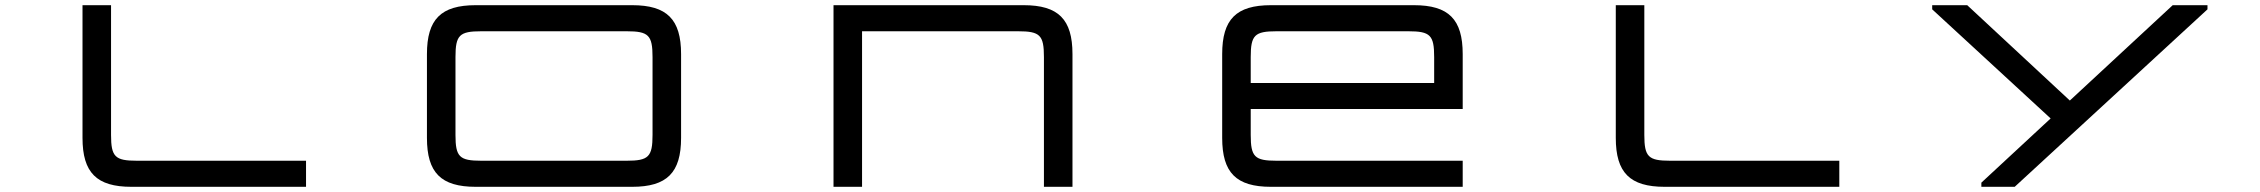

<svg xmlns="http://www.w3.org/2000/svg" viewBox="-20 -720 8710 740"><path d="M298 -700V-188.5C298 -54.5 352.5 0 486.5 0H1159.5V-100.5H507.5C423.5 -100.5 408 -115.5 408 -200V-700Z M2416.5 -700H1813.5C1679.5 -700 1625.5 -645.5 1625.5 -511.5V-188.5C1625.5 -54.5 1679.5 0 1813.5 0H2416.5C2550.5 0 2605 -54.5 2605 -188.5V-511.5C2605 -645.5 2550.5 -700 2416.5 -700ZM1735.5 -200V-500C1735.5 -584.5 1750.5 -599.5 1835 -599.5H2395.5C2479.5 -599.5 2495 -584.5 2495 -500V-200C2495 -115.5 2479.5 -100.5 2395.5 -100.5H1835C1750.5 -100.5 1735.5 -115.5 1735.5 -200Z M3192.5 -700V0H3302.5V-599.5H3904C3988.5 -599.5 4003.5 -584.5 4003.5 -500V0H4113.5V-511.5C4113.5 -645.5 4059 -700 3925.5 -700Z M5429.5 -700H4878.5C4744.5 -700 4690.5 -645.5 4690.5 -511.5V-188.5C4690.5 -54.5 4744.5 0 4878.5 0H5617.5V-100.5H4900C4815.5 -100.5 4800.5 -115.5 4800.5 -200V-300H5617.5V-511.5C5617.5 -645.5 5563.5 -700 5429.5 -700ZM4800.5 -400V-500C4800.5 -584.5 4815.5 -599.5 4900 -599.5H5408C5492.5 -599.5 5507.5 -584.5 5507.5 -500V-400Z M6207.5 -700V-188.5C6207.5 -54.5 6262 0 6396 0H7069V-100.5H6417C6333 -100.5 6317.5 -115.5 6317.5 -200V-700Z M7562 -700H7427V-684L7883.5 -263.5L7616.5 -16V0H7745L8488 -684V-700H8354L7957.5 -332.5Z"/></svg>

Font: Melete
Style: Regular
Weight: 400
Width: 6
Designer: Sora Sagano
Foundry: DOT COLON
Version: Version 0.200;FEAKit 1.0